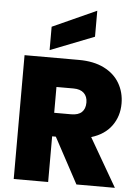

<svg xmlns="http://www.w3.org/2000/svg" viewBox="-64 -1041 788 1089"><g transform="rotate(5 330.5 -496.0)"><path d="M413 0 273 -260H252V0H56V-705H365Q450 -705 509 -675.5Q568 -646 598 -594.5Q628 -543 628 -479Q628 -407 588.5 -352.5Q549 -298 473 -275L632 0ZM252 -394H349Q389 -394 409 -413Q429 -432 429 -468Q429 -502 408.5 -521.5Q388 -541 349 -541H252ZM445 -844 195 -746V-879L445 -992Z"/></g></svg>

Font: DVN-Poppins ExtBd
Style: Regular
Weight: 800
Designer: Ninad Kale (Devanagari), Jonny Pinhorn (Latin)
Foundry: Indian Type Foundry
Version: 4.004